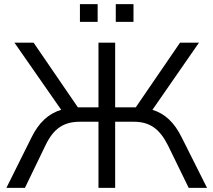

<svg xmlns="http://www.w3.org/2000/svg" viewBox="-20 -912 1036 932"><path d="M133 -245 11 0H101L201 -207C240 -288 289 -321 368 -321H458V0H539V-321H629C706 -321 754 -288 795 -207L896 0H985L862 -245C827 -316 782 -360 720 -379L946 -705H854L639 -391H539V-705H458V-391H358L143 -705H50L277 -379C214 -360 168 -316 133 -245ZM542 -806H628V-892H542ZM368 -806H454V-892H368Z"/></svg>

Font: Poppy and Pepper
Style: Regular
Weight: 400
Designer: Thy Ha
Foundry: Thy Ha
Version: Version 0.001;Glyphs 3.2 (3227)